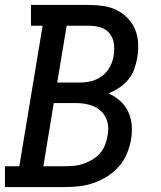

<svg xmlns="http://www.w3.org/2000/svg" viewBox="-29 -755 649 775"><path d="M-9 0V-84H49L143 -651H96V-735H332Q361 -735 390 -730.5Q419 -726 443.5 -713.5Q468 -701 487 -681Q506 -661 516.5 -635.5Q527 -610 528.5 -580.5Q530 -551 525 -522Q521 -499 513 -476Q505 -453 489 -434Q473 -415 452.5 -401Q432 -387 409 -378Q434 -367 455 -348.5Q476 -330 488 -305Q500 -280 502.5 -251Q505 -222 500 -192Q495 -164 483.5 -135.5Q472 -107 452 -84Q432 -61 405.5 -44Q379 -27 350.5 -17Q322 -7 293 -3.5Q264 0 236 0ZM295 -422Q311 -422 326.5 -424.5Q342 -427 357 -433.5Q372 -440 385 -450Q398 -460 407.5 -473.5Q417 -487 422.5 -502Q428 -517 430 -532Q434 -556 430.5 -579.5Q427 -603 413.5 -620Q400 -637 378 -644Q356 -651 332 -651H240L202 -422ZM146 -84H236Q254 -84 272.5 -86Q291 -88 309.5 -94.5Q328 -101 345 -111.5Q362 -122 375 -137Q388 -152 395 -170Q402 -188 405 -207Q409 -225 407.5 -244Q406 -263 398.5 -279Q391 -295 378 -307Q365 -319 349 -326Q333 -333 314.5 -336Q296 -339 277 -339H188Z"/></svg>

Font: Iosevka Curly Slab MdExObl
Style: Regular
Weight: 500
Width: 7
Italic angle: -9°
Monospace: yes
Designer: Belleve Invis
Foundry: Belleve Invis
Version: Version 11.1.0; ttfautohint (v1.8.3)